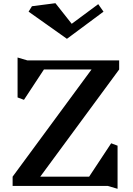

<svg xmlns="http://www.w3.org/2000/svg" viewBox="-20 -1164 830 1202"><path d="M538 -58 676 -267 716 -252V18L655 0H59V-58L553 -729H255L130 -539L90 -554V-804L151 -786H726V-729L232 -58ZM399 -921 159 -1091 180 -1125 327 -1144 429 -1015 595 -1138 628 -1091Z"/></svg>

Font: Inknut Antiqua SemiBold
Style: Regular
Weight: 600
Designer: Claus Eggers Sørensen
Foundry: Claus Eggers Sørensen
Version: Version 1.003; ttfautohint (v1.8.2) -l 8 -r 50 -G 200 -x 14 